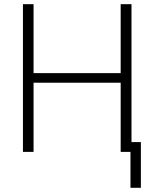

<svg xmlns="http://www.w3.org/2000/svg" viewBox="-20 -727 765 919"><path d="M89.8 -707H140.6V-377H557.6V-707H609.4V-46.9H654.3V171.9H604.5V0H557.6V-331.1H140.6V0H89.8Z"/></svg>

Font: Pretendard JP ExtraLight
Style: Regular
Weight: 200
Designer: Base glyphs from Inter by Rasmus Andersson; Hangeul glyphs from Noto Sans CJK(Source Han Sans) by Jang Soo-young and Kan
Foundry: Kil Hyung-jin
Version: Version 1.309